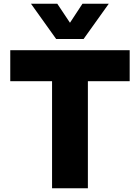

<svg xmlns="http://www.w3.org/2000/svg" viewBox="-20 -1009 750 1029"><path d="M563 -989 428 -800H281L146 -989H287L355 -887L422 -989ZM675 -740V-574H451V0H259V-574H35V-740Z"/></svg>

Font: Be Vietnam Black
Style: Regular
Weight: 900
Designer: Lam Bao; Tony Le; Vietanh Nguyen
Foundry: Yellow Type Foundry
Version: Version 5.000